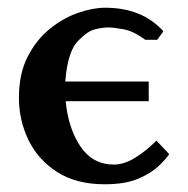

<svg xmlns="http://www.w3.org/2000/svg" viewBox="-20 -465 486 497"><path d="M387 -362H356Q325 -385 298.5 -389.5Q272 -394 261 -394Q245 -394 225.5 -389Q206 -384 184 -361Q155 -334 149 -254H365V-203H150Q157 -132 188.5 -85.5Q220 -39 275 -39Q301 -39 329.5 -56.5Q358 -74 385 -101L418 -66Q411 -55 391.5 -36Q372 -17 338 -2.5Q304 12 251 12Q177 12 127.5 -20Q78 -52 53.5 -103Q29 -154 29 -212Q29 -274 51.5 -318Q74 -362 108.5 -390Q143 -418 181.5 -431.5Q220 -445 252 -445Q348 -445 403 -384Z"/></svg>

Font: Libertinus Serif SemiBold
Style: Regular
Weight: 600
Designer: Philipp H. Poll, Khaled Hosny
Foundry: Caleb Maclennan
Version: Version 7.051;RELEASE